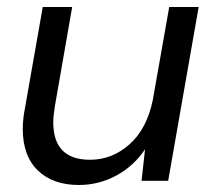

<svg xmlns="http://www.w3.org/2000/svg" viewBox="-20 -516 613 548"><path d="M547 -496 460 0H384L394 -90Q362 -42 312 -15Q262 12 205 12Q131 12 88 -29.5Q45 -71 45 -148Q45 -162 46.5 -176.5Q48 -191 51 -206L102 -496H186L137 -215Q135 -202 133.5 -190Q132 -178 132 -167Q132 -60 237 -60Q300 -60 349.5 -104Q399 -148 416 -230L463 -496Z"/></svg>

Font: DeepMind Sans
Style: Italic
Weight: 400
Italic angle: -10°
Designer: Jonny Pinhorn / Modifications: Colophon Foundry
Foundry: Colophon Foundry
Version: Version 1.002; ttfautohint (v1.8.2)